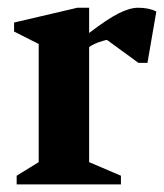

<svg xmlns="http://www.w3.org/2000/svg" viewBox="-20 -486 432 506"><path d="M23.9 0V-22.9L82 -58.7V-370.1L17.1 -402.9V-426.6L183.9 -465.6H214.9V-399Q262.2 -435.4 292.1 -450.5Q322 -465.6 344 -465.6Q373 -465.6 392 -455.6L368.6 -320.4H344.7L261.7 -381Q253.6 -379.3 240.2 -374.7Q226.9 -370.1 214.9 -362.1V-58.7L298.7 -22.9V0Z"/></svg>

Font: Ancizar Serif Light
Style: Regular
Weight: 300
Designer: Cesar Puertas, Viviana Monsalve, Julian Moncada, Julian Prieto, Jose Castro, Felipe Aragon, Mariel Hernandez, Sara Alarc
Version: Version 8.100